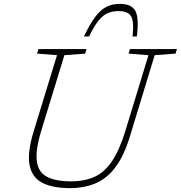

<svg xmlns="http://www.w3.org/2000/svg" viewBox="-20 -960 932 990"><path d="M192.5 -285Q162.5 -186 169.8 -129.2Q177 -72.5 221.5 -48.8Q266 -25 346.5 -25Q417 -25 468.5 -48.8Q520 -72.5 558.2 -129.8Q596.5 -187 627 -287L745.5 -675.5L643 -683.5L650 -707H892.5L885 -683.5L777.5 -675.5L650 -257Q620 -158 576.5 -99.5Q533 -41 474.5 -15.5Q416 10 340.5 10Q252 10 198.5 -17.2Q145 -44.5 132.5 -108.8Q120 -173 154 -284L274 -675.5L171 -683.5L178.5 -707H426.5L419 -683.5L312 -675.5ZM591.5 -903Q559.5 -903 534.5 -891.8Q509.5 -880.5 486.8 -852Q464 -823.5 439.5 -772H412.5Q444 -837.5 471.8 -874Q499.5 -910.5 529.5 -925.2Q559.5 -940 597.5 -940Q658.5 -940 678 -903.8Q697.5 -867.5 685.5 -772H663.5Q672 -849.5 655.8 -876.2Q639.5 -903 591.5 -903Z"/></svg>

Font: Newsreader 6pt ExtraLight
Style: Italic
Weight: 275
Italic angle: -17°
Designer: Hugues Gentile
Foundry: Production Type
Version: Version 1.003; ttfautohint (v1.8.3)